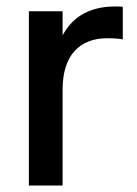

<svg xmlns="http://www.w3.org/2000/svg" viewBox="-20 -575 426 595"><path d="M360.5 -453Q341.5 -456.5 312 -456.5Q280 -456.5 254.5 -446.5Q229 -436.5 211 -416.8Q193 -397 183.5 -367Q174 -337 174 -297V0H69.5V-540H174V-465.5Q184 -484 198.2 -500.2Q212.5 -516.5 232.2 -528.8Q252 -541 278.2 -548Q304.5 -555 337.5 -555Q343 -555 349 -554.8Q355 -554.5 360.5 -554Z"/></svg>

Font: Vela Sans SemBd
Style: Regular
Weight: 600
Designer: Principal design: Mikhail Sharanda - project Manrope.
Design modification: Ravid Balaliev
Foundry: Mikhail Sharanda
Version: Version 1.001